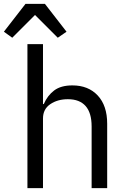

<svg xmlns="http://www.w3.org/2000/svg" viewBox="-43 -967 663 987"><path d="M98 -740H178V-432H182Q201 -476 235.5 -502Q270 -528 329 -528Q411 -528 459.5 -476Q508 -424 508 -331V0H428V-317Q428 -387 397 -422Q366 -457 306 -457Q253 -457 215.5 -431.5Q178 -406 178 -358V0H98ZM188 -947 299 -804 254 -773 137 -890 20 -773 -23 -804 88 -947Z"/></svg>

Font: iA Writer Duo V
Style: Regular
Weight: 400
Designer: Mike Abbink, Paul van der Laan, Pieter van Rosmalen, Oliver Reichenstein
Foundry: Information Architects Inc.
Version: Version 2.000